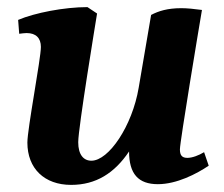

<svg xmlns="http://www.w3.org/2000/svg" viewBox="-20 -512 629 540"><path d="M226 -492C161 -492 78 -476 31 -456L34 -417C42 -418 49 -419 55 -419C81 -419 95 -405 95 -380C95 -347 57 -150 57 -111C57 -38 105 8 180 8C250 8 302 -25 343 -86C343 -23 369 6 424 6C477 6 533 -23 567 -46L554 -84C539 -75 521 -68 507 -68C492 -68 486 -75 486 -92C486 -113 540 -437 548 -484C526 -487 506 -489 490 -489C451 -489 426 -481 405 -470L370 -265C352 -158 286 -60 237 -60C215 -60 200 -77 200 -112C200 -152 249 -449 253 -474Z"/></svg>

Font: Caladea
Style: Bold Italic
Weight: 700
Italic angle: -9°
Designer: Carolina Giovagnoli and Andres Torresi
Foundry: Carolina Giovagnoli & Andres Torresi
Version: Version 1.001;hotconv 1.0.109;makeotfexe 2.5.65596